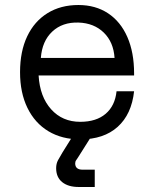

<svg xmlns="http://www.w3.org/2000/svg" viewBox="-20 -543 640 766"><path d="M60 -255Q60 -338 88.5 -398Q117 -458 169.5 -490.5Q222 -523 293 -523Q361 -523 411 -490Q461 -457 488 -395.5Q515 -334 515 -250V-242H134Q139 -157 184 -107Q229 -57 300 -57Q364 -57 401.5 -89Q439 -121 445 -179H515Q505 -87 449.5 -37Q394 13 300 13Q227 13 173 -19.5Q119 -52 89.5 -112.5Q60 -173 60 -255ZM293 -453Q229 -455 188.5 -417Q148 -379 143 -312H437Q433 -375 394 -413Q355 -451 293 -453ZM358 203H294Q252 203 228 183.5Q204 164 204 128Q204 110 211.5 96Q219 82 230 64L270 0H345L292 84Q288 91 284 96Q280 101 280 109Q280 134 310 134H358Z"/></svg>

Font: Orbit
Style: Regular
Weight: 400
Designer: Sooun Cho
Foundry: JAMO
Version: Version 1.000; ttfautohint (v1.8.4.7-5d5b);gftools[0.9.29]